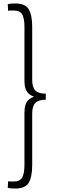

<svg xmlns="http://www.w3.org/2000/svg" viewBox="-20 -890 332 1115"><path d="M68 -870Q127 -870 147 -836Q167 -802 167 -734V-426Q167 -383 185.5 -364.5Q204 -346 246 -346V-311Q204 -311 185.5 -292.5Q167 -274 167 -231V69Q167 137 147 171Q127 205 68 205Q57 205 45.5 204Q34 203 25 201L27 163Q33 164 39.5 164Q46 164 59 164Q97 164 109.5 140Q122 116 122 67V-238Q122 -289 148 -312Q174 -335 225 -335V-322Q174 -322 148 -345Q122 -368 122 -419V-732Q122 -782 109.5 -805.5Q97 -829 59 -829Q46 -829 39.5 -829Q33 -829 27 -827L25 -866Q34 -868 45.5 -869Q57 -870 68 -870Z"/></svg>

Font: Yaldevi ExtraLight
Style: Regular
Weight: 200
Designer: Sol Matas, Rajitha Manaperi, Kosala Senevirathne
Foundry: Mooniak
Version: Version 1.100